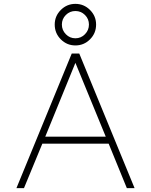

<svg xmlns="http://www.w3.org/2000/svg" viewBox="-20 -973 780 993"><path d="M351 -696H390L676 0H636L542 -230H199L104 0H65ZM214 -266H527L370 -648ZM263 -846Q263 -890 294.5 -921.5Q326 -953 370 -953Q414 -953 445.5 -921.5Q477 -890 477 -846Q477 -801 445.5 -769.5Q414 -738 370 -738Q326 -738 294.5 -769.5Q263 -801 263 -846ZM300 -846Q300 -817 320.5 -796Q341 -775 370 -775Q399 -775 419.5 -796Q440 -817 440 -846Q440 -875 419.5 -895.5Q399 -916 370 -916Q341 -916 320.5 -895.5Q300 -875 300 -846Z"/></svg>

Font: M Major Mono Display
Style: Regular
Weight: 400
Designer: Emre Parlak
Foundry: Emre Parlak
Version: Version 2.000; ttfautohint (v1.8) -l 8 -r 50 -G 200 -x 14 -D